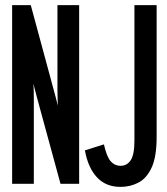

<svg xmlns="http://www.w3.org/2000/svg" viewBox="-20 -720 656 752"><path d="M452 12Q395 12 360 -25.2Q325 -62.5 312.5 -131L387 -154.5Q398 -105.5 413.8 -88Q429.5 -70.5 452 -70.5Q477 -70.5 491.8 -92.2Q506.5 -114 506.5 -169V-700H593.5V-183.5Q593.5 -106 574 -63.8Q554.5 -21.5 522.2 -4.8Q490 12 452 12ZM27.5 0V-700H100.5L190.5 -367.5Q193.5 -356.5 198.5 -337.8Q203.5 -319 206.5 -306.5Q206 -322 205.5 -340Q205 -358 205 -367.5V-700H290V0H217L127 -330Q124 -341.5 118.8 -361Q113.5 -380.5 110.5 -393Q112 -379 112.2 -360.5Q112.5 -342 112.5 -331.5V0Z"/></svg>

Font: Overpass Mono Medium
Style: Regular
Weight: 500
Monospace: yes
Designer: Delve Withrington, Dave Bailey
Foundry: Delve Fonts LLC
Version: Version 4.000